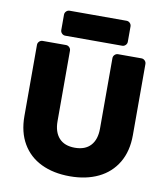

<svg xmlns="http://www.w3.org/2000/svg" viewBox="-96 -970 925 1060"><g transform="rotate(10 367.0 -440.0)"><path d="M671 -673V-274Q671 -184 633 -120Q595 -56 526.5 -23Q458 10 367 10Q275 10 206.5 -23Q138 -56 100.5 -120Q63 -184 63 -274V-673Q63 -684 71 -692Q79 -700 90 -700H221Q232 -700 240 -692Q248 -684 248 -673V-278Q248 -217 278.5 -183.5Q309 -150 367 -150Q425 -150 455.5 -183.5Q486 -217 486 -278V-673Q486 -684 494 -692Q502 -700 513 -700H644Q655 -700 663 -692Q671 -684 671 -673ZM181 -777V-863Q181 -874 189 -882Q197 -890 208 -890H527Q538 -890 546 -882Q554 -874 554 -863V-777Q554 -766 546 -758Q538 -750 527 -750H208Q197 -750 189 -758Q181 -766 181 -777Z"/></g></svg>

Font: Rubik
Style: Regular
Weight: 700
Designer: Hubert & Fischer
Foundry: Hubert & Fischer
Version: Version 1.100